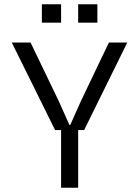

<svg xmlns="http://www.w3.org/2000/svg" viewBox="-20 -879 651 899"><path d="M35 -680H123L255 -406L305 -294H309L359 -406L490 -680H576L374 -270H346V0H266V-270H238ZM176 -859H266V-773H176ZM346 -859H436V-773H346Z"/></svg>

Font: TASA Orbiter VF Text
Style: Regular
Weight: 400
Designer: Weizhong Zhang
Foundry: 本地遙控
Version: Version 1.001;Glyphs 3.2 (3192)